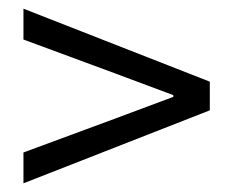

<svg xmlns="http://www.w3.org/2000/svg" viewBox="-20 -553 537 442"><path d="M34 -131V-202L245 -280L379 -330V-334L245 -384L34 -462V-533L463 -365V-299Z"/></svg>

Font: Source Sans 3 ExtraLight
Style: Regular
Weight: 400
Version: Version 3.052;hotconv 1.1.0;makeotfexe 2.6.0